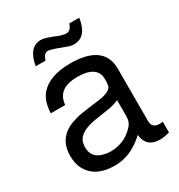

<svg xmlns="http://www.w3.org/2000/svg" viewBox="-175 -834 906 973"><g transform="rotate(-30 278.0 -347.0)"><path d="M535.2 -48.8V14.2Q505.9 22 488.8 22.9H487.8H478Q407.2 22.9 394 -40L392.1 -54.2Q363.8 -27.8 336.9 -12.2Q280.8 22.9 213.9 22.9Q104 22.9 61 -51.8Q42 -85.9 42 -131.8Q42 -233.9 133.8 -272L145 -275.9L179.2 -286.1Q188 -288.1 198.2 -290Q228 -294.9 301.8 -304.2Q375 -313 386.2 -341.8V-342.8V-344.2L389.2 -361.8V-383.8Q389.2 -448.2 308.1 -460Q291 -461.9 272 -461.9Q168.9 -461.9 151.9 -387.2Q149.9 -377.9 148.9 -369.1H64.9Q67.9 -440.9 101.1 -478Q155.8 -539.1 274.9 -539.1Q451.2 -539.1 470.2 -422.9Q472.2 -411.1 472.2 -396V-87.9Q472.2 -46.9 517.1 -46.9H519Q524.9 -46.9 529.8 -47.9H530.8ZM389.2 -165V-258.8L378.9 -254.9Q362.8 -248 340.8 -243.2L254.9 -230Q148.9 -214.8 132.8 -161.1L128.9 -134.8V-133.8Q128.9 -68.8 195.8 -54.2Q211.9 -49.8 231.9 -49.8Q304.2 -49.8 356 -97.2Q369.1 -108.9 377 -120.1Q389.2 -138.2 389.2 -165ZM374 -716.8H432.1Q417 -612.8 342.8 -612.8H335Q326.2 -613.8 314.9 -617.2L257.8 -638.2Q223.1 -650.9 209 -650.9Q186 -650.9 175.8 -613.8H118.2Q133.8 -707 192.9 -715.8Q198.2 -716.8 204.1 -716.8L220.2 -715.8Q232.9 -713.9 273.9 -698.2L286.1 -692.9Q318.8 -680.2 336.9 -680.2Q361.8 -680.2 374 -716.8Z"/></g></svg>

Font: SolaimanLipi
Style: Normal
Weight: 400
Designer: Solaiman Karim
Foundry: Al Mamun Sumon
Version: Version 2.000